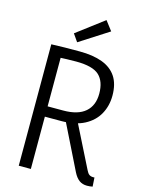

<svg xmlns="http://www.w3.org/2000/svg" viewBox="-145 -1081 871 1173"><g transform="rotate(15 290.5 -494.0)"><path d="M90.6 0V-768Q133.1 -770 176.9 -770.4Q220.7 -770.8 269.4 -770.8Q354.4 -770.8 413.3 -748.8Q472.1 -726.7 502.5 -680.7Q532.8 -634.6 532.8 -561.6Q532.8 -496.6 503.8 -444.2Q474.8 -391.8 416.7 -361.3Q358.6 -330.8 270.5 -330.8H127.4V-396H265.7Q358.4 -396 405.1 -436.6Q451.8 -477.1 451.8 -552Q451.8 -629.6 410.8 -667.6Q369.8 -705.6 265 -705.6Q237.7 -705.6 206.6 -704.6Q175.5 -703.6 149.9 -702.3L167.1 -718.8V0ZM283 -366.3 357.4 -374.8 504.1 -82.3Q512.4 -64.6 522.4 -57.2Q532.4 -49.9 547.9 -49.9Q550.2 -49.9 552.2 -49.9Q554.2 -49.9 556 -50.2L559.6 6.6Q552.2 8.4 542.4 9.3Q532.6 10.2 524.4 10.2Q495.4 10.2 474.9 -4.8Q454.4 -19.9 438.5 -51.5ZM239.9 -820.8 206.7 -868.5 378.3 -998.2 423.7 -938.7Z"/></g></svg>

Font: Yaldevi ExtraLight
Style: Regular
Weight: 200
Designer: Sol Matas, Rajitha Manaperi, Kosala Senevirathne
Foundry: Mooniak
Version: Version 1.100